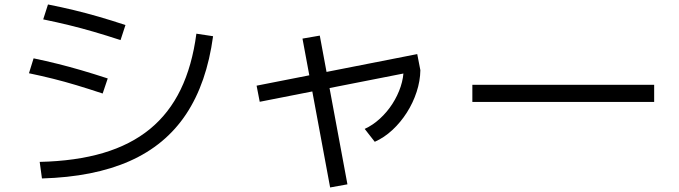

<svg xmlns="http://www.w3.org/2000/svg" viewBox="-20 -778 3040 859"><path d="M157.6 -53.7Q319.3 -57.4 441.8 -93.7Q564.3 -130 650.5 -200.5Q736.6 -271 788.1 -377.2Q839.6 -483.4 858.6 -627.3L933.3 -616Q905 -406.3 812.7 -267.3Q720.3 -128.3 560 -57.3Q399.7 13.7 167.7 20.4ZM439.3 -359.6Q376 -380.6 322.2 -396.8Q268.3 -413 217 -425.8Q165.6 -438.6 109.6 -450.3L130.3 -517Q186 -505.4 237.5 -492.5Q289 -479.7 343.3 -463.9Q397.7 -448 462 -427ZM519.3 -598.6Q455.3 -619.6 399.6 -635.8Q344 -652 289.5 -665.3Q235 -678.6 173.3 -691.3L194.7 -758Q255.7 -746 310.7 -732.7Q365.7 -719.4 421.8 -703.2Q478 -687 541.3 -666Z M1142 -322.6 1128 -394.7 1846.7 -536 1860.7 -464ZM1457 60.7 1333.3 -605.3 1410.7 -618.7 1534.4 46.7ZM1611.6 -201.3Q1648 -218 1679.8 -247.2Q1711.6 -276.3 1735.5 -313.3Q1759.3 -350.3 1772.6 -390.6Q1785.9 -431 1785.9 -470.6L1860.7 -464Q1860 -416 1844 -367Q1828 -318 1800.3 -274.5Q1772.7 -231 1736 -196.8Q1699.3 -162.6 1656.7 -143.6Z M2093.3 -322V-398.7H2906.7V-322Z"/></svg>

Font: M PLUS 2 Thin
Style: Regular
Weight: 100
Designer: Coji Morishita
Foundry: UNDERFOREST DESIGN
Version: Version 1.001